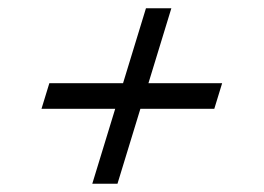

<svg xmlns="http://www.w3.org/2000/svg" viewBox="-20 -490 640 465"><path d="M203.5 -45 259 -226.5H80.5L99.5 -288.5H278L333.5 -470H395L339.5 -288.5H518L499 -226.5H320L264.5 -45Z"/></svg>

Font: Newsreader Caption
Style: Italic
Weight: 400
Italic angle: -17°
Designer: Hugues Gentile
Foundry: Production Type
Version: Version 1.001